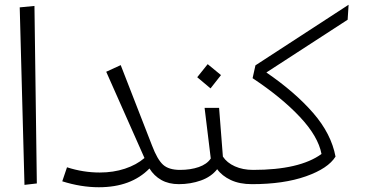

<svg xmlns="http://www.w3.org/2000/svg" viewBox="-20 -775 1540 808"><path d="M83 3 63 -744 125 -750 135 -3Z M753 -29 733 0Q690 0 659 -17.5Q628 -35 609 -66Q532 13 396 13Q321 13 242 -12L262 -71Q330 -49 400 -49Q457 -49 505.5 -65Q554 -81 588 -110L427 -473L488 -501L620 -162Q642 -104 666 -82Q690 -60 738 -60Z M1060 -29 1040 0Q988 0 951 -17.5Q914 -35 894 -63Q869 -31 825.5 -15.5Q782 0 732 0L713 -29L737 -60Q782 -60 816.5 -72Q851 -84 867 -108L841 -321H902L918 -116Q935 -90 968.5 -75Q1002 -60 1045 -60ZM810 -450 854 -505 910 -459 866 -403Z M1443 -692 1101 -470Q1222 -387 1298 -299.5Q1374 -212 1392 -116Q1361 -66 1267.5 -33Q1174 0 1040 0L1020 -29L1045 -60Q1241 -60 1333 -127Q1319 -201 1242 -283Q1165 -365 1043 -446L1055 -500L1447 -755Z"/></svg>

Font: FiraGO Light
Style: Italic
Weight: 300
Italic angle: -8°
Designer: bBox Type GmbH
Foundry: bBox Type GmbH
Version: Version 1.001